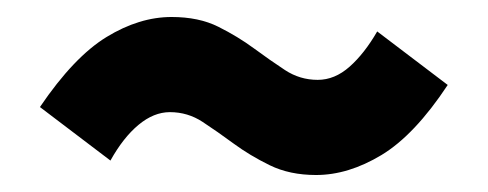

<svg xmlns="http://www.w3.org/2000/svg" viewBox="-20 -443 574 226"><path d="M352 -237Q321 -237 297.5 -248.5Q274 -260 255 -274Q236 -288 218.5 -299.5Q201 -311 180 -311Q161 -311 143 -296Q125 -281 110 -254L27 -317Q67 -376 105.5 -399.5Q144 -423 182 -423Q214 -423 237 -411.5Q260 -400 279 -386Q298 -372 315.5 -360.5Q333 -349 354 -349Q374 -349 391.5 -364.5Q409 -380 424 -406L507 -343Q468 -284 429 -260.5Q390 -237 352 -237Z"/></svg>

Font: Source Sans 3 ExtraBold
Style: Regular
Weight: 800
Designer: Paul D. Hunt
Foundry: Adobe
Version: Version 3.052;hotconv 1.1.0;makeotfexe 2.6.0